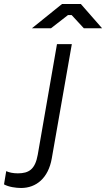

<svg xmlns="http://www.w3.org/2000/svg" viewBox="-122 -740 529 957"><path d="M-17 197C59 197 119 147 136 50L236 -520H162L66 32C53 104 22 124 -33 124C-56 124 -76 120 -91 113L-102 179C-79 192 -42 197 -17 197ZM387 -599 281 -720H187L37 -599H132L217 -665H235L296 -599Z"/></svg>

Font: Fixel Display 20240404
Style: Italic
Weight: 400
Italic angle: -10°
Designer: AlfaBravo + MacPaw
Foundry: Kyrylo Tkachov, Marchela Mozhyna, Serhii Makarenko, Maria Weinstein, Zakhar Kryvoshyya
Version: Version 1.211;Glyphs 3.2 (3225)